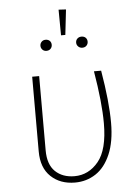

<svg xmlns="http://www.w3.org/2000/svg" viewBox="-57 -877 674 932"><g transform="rotate(-5 279.5 -411.5)"><path d="M470 -264Q470 -172 443.5 -110.5Q417 -49 372 -19.5Q327 10 271 10Q199 10 153.5 -33Q108 -76 108 -156V-520H142V-158Q142 -89 177.5 -55Q213 -21 271 -21Q340 -21 387.5 -78.5Q435 -136 435 -265Q435 -366 409 -520H444Q470 -368 470 -264ZM300 -831 286 -708H265L264 -833ZM216 -666Q216 -655 208.5 -647Q201 -639 188 -639Q176 -639 168.5 -647Q161 -655 161 -666Q161 -677 168.5 -685Q176 -693 188 -693Q201 -693 208.5 -685.5Q216 -678 216 -666ZM391 -666Q391 -655 383.5 -647Q376 -639 363 -639Q351 -639 343 -647Q335 -655 335 -666Q335 -678 343 -685.5Q351 -693 363 -693Q376 -693 383.5 -685.5Q391 -678 391 -666Z"/></g></svg>

Font: FiraGO UltraLight
Style: Regular
Weight: 200
Designer: bBox Type
Foundry: bBox Type GmbH
Version: Version 1.001